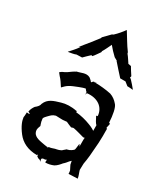

<svg xmlns="http://www.w3.org/2000/svg" viewBox="-192 -842 828 950"><g transform="rotate(30 222.0 -367.0)"><path d="M16 -127H17C19 -109 27 -84 54 -49C78 -18 115 2 169 2C169 1 169 0 168 -1C168 -4 171 -2 172 1C173 3 174 8 174 9H175C175 8 175 7 176 8C180 13 182 12 191 15C194 17 198 20 200 22C199 20 196 15 196 11C194 3 204 0 214 1C214 1 215 1 215 2V1C215 -1 223 -6 222 2C221 6 221 10 222 13C239 13 254 9 268 3C282 -5 292 -17 300 -27C310 -35 317 -45 322 -51C328 -56 331 -60 331 -60C332 -53 334 -47 335 -40L348 -14C349 -8 350 -1 350 5L351 4C368 3 384 3 401 2C399 -13 391 -29 388 -41L389 -77C391 -90 395 -110 396 -126L402 -203C403 -229 404 -256 403 -282L402 -284C402 -285 399 -288 398 -289C399 -291 400 -294 400 -295C401 -303 403 -306 403 -308V-315C403 -313 400 -313 397 -316C395 -356 388 -400 373 -413C363 -425 348 -437 330 -443C303 -449 266 -453 230 -453C226 -451 222 -447 220 -444C218 -446 215 -448 212 -451C214 -451 218 -452 220 -452H212C208 -456 204 -459 200 -462C176 -474 153 -458 130 -454V-453C125 -451 118 -446 113 -443C100 -433 86 -423 72 -418C67 -415 62 -412 58 -408L70 -393C83.4 -379.6 92.3 -364 103 -348H104C112 -356 120 -365 130 -371C145 -381 162 -386 178 -393C189 -397 201 -402 213 -404C214 -402 216 -399 218 -397C228 -390 225 -385 225 -378H226C226 -380 228 -385 229 -387C287 -394 329 -365 332 -315H329C326 -316 325 -314 326 -311L325 -312H324C325 -311 327 -309 327 -308L337 -289C340 -283 345 -277 349 -273V-241C346 -244 331 -253 314 -259C289 -269 257 -277 230 -279V-287L229 -288C229 -286 230 -285 228 -285C195 -292 165 -290 142 -283C105 -272 75 -264 61 -229C60 -219 52 -209 39 -199C32 -189 26 -178 24 -165L23 -164C26 -163 30 -161 33 -159C39 -154 28 -155 20 -156H18C19 -156 19 -155 19 -155C19 -150 18 -128 17 -128ZM45 -517C57 -519 78 -522 89 -527C99 -527 110 -528 120 -528C130 -539 144 -551 154 -561C156 -561 159 -560 160 -559C170 -569 179 -585 189 -598L190 -605C200 -621 209 -642 216 -656C228 -641 244 -624 259 -610L275 -601H277C277 -601 276 -600 276 -599C296 -577 314 -555 334 -534V-533H365L385 -517C396 -517 406 -516 416 -515L417 -516C406 -529 395 -543 383 -555C382 -557 378 -559 375 -560C376 -562 377 -566 377 -568V-570C367 -584 358 -600 350 -613H349C348 -612 344 -613 342 -614C340 -614 335 -616 335 -615V-614C326 -627 316 -644 305 -657L303 -664C281 -693 262 -728 244 -756H243C232 -740 215 -720 199 -705L190 -700C179 -688 165 -674 154 -663C155 -663 153 -659 153 -658L115 -609C115 -609 114 -609 114 -608L113 -607L83 -570C81 -568 79 -567 78 -566C80 -566 82 -568 84 -568C85 -569 87 -570 88 -570C87 -569 86 -567 85 -566C74 -549 58 -533 45 -518ZM103 -160C99 -172 104 -176 114 -187C127 -200 133 -209 152 -214C159 -214 172 -213 182 -213C195 -212 205 -215 214 -215C224 -210 239 -204 247 -201V-202C261 -205 250 -207 277 -201C311 -193 328 -184 329 -192C329 -189 330 -186 330 -183H329V-141C329 -135 327 -149 323 -150H322C320 -142 320 -127 317 -116C312 -110 299 -100 285 -97H282C278 -94 273 -89 269 -86C260 -75 240 -72 230 -70C220 -67 209 -62 198 -62L196 -55C196 -56 195 -57 195 -58L196 -57V-58H195C195 -59 193 -61 193 -62C193 -61 194 -59 195 -58C184 -59 169 -62 158 -64C123 -70 106 -81 104 -105C104 -114 108 -124 111 -132L110 -133C108 -142 103 -151 103 -160ZM193 -62C192 -63 192 -64 193 -65ZM220 -452C224 -452 228 -454 232 -454C231 -454 231 -453 230 -453C227 -453 223 -452 220 -452ZM232 -454 248 -456C240 -455 244 -458 235 -455C234 -455 233 -455 232 -454ZM393 -325C393 -325 394 -323 394 -321C394 -322 393 -324 393 -325ZM403 -282V-284C403 -283 404 -282 404 -281ZM404 -281C404 -280 405 -278 406 -277ZM406 -276H407L406 -277Z"/></g></svg>

Font: Charger Mayhem
Style: Regular
Weight: 400
Designer: Jasper
Foundry: Cannot Into Space Fonts
Version: Version 0.98